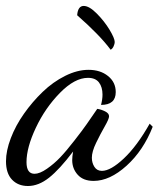

<svg xmlns="http://www.w3.org/2000/svg" viewBox="-64 -577 532 644"><path d="M262.2 -211.9Q275.4 -210 288.6 -203.4Q301.8 -196.8 301.8 -187Q301.8 -178.2 287.4 -153.1Q272.9 -127.9 258.5 -98.1Q244.1 -68.4 244.1 -47.9Q244.1 -30.8 252.7 -17.3Q261.2 -3.9 277.8 -3.9Q307.1 -3.9 351.3 -45.4Q395.5 -86.9 438 -162.1L448.2 -151.9Q417 -72.3 360.6 -21.2Q304.2 29.8 250 29.8Q215.3 29.8 196.8 9.3Q178.2 -11.2 178.2 -40Q178.2 -51.8 181.2 -68.8Q135.7 -8.8 100.6 19Q65.4 46.9 29.8 46.9Q-3.4 46.9 -23.7 25.6Q-43.9 4.4 -43.9 -36.1Q-43.9 -71.3 -27.8 -113.5Q-11.7 -155.8 16.4 -195.6Q44.4 -235.4 79.1 -268.8Q113.8 -302.2 154.5 -322.5Q195.3 -342.8 232.9 -342.8Q272.5 -342.8 298.3 -322Q324.2 -301.3 324.2 -268.1Q324.2 -225.1 274.9 -225.1Q279.8 -243.7 279.8 -259.8Q279.8 -284.7 268.1 -300.3Q256.3 -315.9 231 -315.9Q186.5 -315.9 137 -265.4Q87.4 -214.8 56.2 -148.4Q24.9 -82 24.9 -33.2Q24.9 5.9 51.8 5.9Q69.3 5.9 93.5 -11Q117.7 -27.8 137.9 -49.1Q158.2 -70.3 185.5 -105.5Q212.9 -140.6 226.8 -160.6Q240.7 -180.7 262.2 -211.9ZM194.8 -525.9Q197.3 -557.1 216.8 -557.1Q235.4 -557.1 260.7 -531.5Q286.1 -505.9 303.5 -477.1Q320.8 -448.2 320.8 -436Q320.8 -430.2 317.1 -421.9Q313.5 -413.6 307.1 -410.2Q271 -459 194.8 -525.9Z"/></svg>

Font: Dancing Script OT
Style: Regular
Weight: 400
Foundry: Pablo Impallari. www.impallari.com
Version: Version 1.000